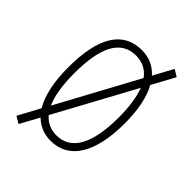

<svg xmlns="http://www.w3.org/2000/svg" viewBox="-189 -670 817 817"><g transform="rotate(45 219.5 -262.0)"><path d="M406 -561 375 -580 327 -491C299 -522 264 -538 220 -538C108 -538 50 -447 50 -265C50 -177 65 -108 93 -61L40 37L71 56L118 -30C144 -4 178 10 218 10C328 10 389 -88 389 -265C389 -347 376 -412 350 -458ZM86 -265C86 -425 129 -504 219 -504C257 -504 287 -489 309 -459L113 -97C95 -137 86 -193 86 -265ZM353 -265C353 -106 307 -24 219 -24C184 -24 156 -37 135 -62L330 -421C345 -382 353 -330 353 -265Z"/></g></svg>

Font: Kathrein 37 Thin Condensed
Style: Regular
Weight: 250
Width: 3
Designer: Lazydogs Typefoundry, based on Open Sans by Ascender Corporation
Foundry: Lazydogs Typefoundry
Version: Version 1.003;PS 001.003;hotconv 1.0.88;makeotf.lib2.5.64775